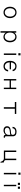

<svg xmlns="http://www.w3.org/2000/svg" viewBox="3561 -4297 878 8040"><g transform="rotate(90 4000.0 -277.0)"><path d="M500 -531.2Q387.7 -531.2 321.3 -446.3Q262.7 -369.1 262.7 -257.8Q262.7 -147.5 321.3 -71.3Q387.7 14.6 500 14.6Q612.3 14.6 678.7 -71.3Q738.3 -147.5 738.3 -257.8Q738.3 -369.1 678.7 -446.3Q612.3 -531.2 500 -531.2ZM500 -478.5Q583 -478.5 631.8 -410.2Q676.8 -347.7 676.8 -258.8Q676.8 -169.9 631.8 -108.4Q583 -39.1 500 -39.1Q416 -39.1 368.2 -108.4Q324.2 -169.9 324.2 -258.8Q324.2 -348.6 368.2 -410.2Q417 -478.5 500 -478.5Z M1287.1 141.6H1346.7V-84Q1377.9 -34.2 1423.8 -8.8Q1468.8 17.6 1526.4 17.6Q1631.8 17.6 1694.3 -68.4Q1751 -145.5 1751 -256.8Q1751 -369.1 1694.3 -446.3Q1631.8 -531.2 1526.4 -531.2Q1468.8 -531.2 1421.9 -504.9Q1378.9 -479.5 1346.7 -431.6V-518.6H1287.1ZM1516.6 -478.5Q1597.7 -478.5 1645.5 -410.2Q1689.5 -347.7 1689.5 -257.8Q1689.5 -167 1645.5 -105.5Q1597.7 -36.1 1516.6 -36.1Q1433.6 -36.1 1384.8 -105.5Q1341.8 -168 1341.8 -257.8Q1341.8 -347.7 1384.8 -410.2Q1433.6 -478.5 1516.6 -478.5Z M2219.7 1H2279.3V-518.6H2219.7ZM2207 -606.4H2295.9V-696.3H2207Z M2962.9 -375Q2954.1 -441.4 2900.4 -485.4Q2842.8 -531.2 2758.8 -531.2Q2651.4 -531.2 2589.8 -459Q2527.3 -385.7 2527.3 -254.9Q2527.3 -129.9 2588.9 -57.6Q2649.4 14.6 2753.9 14.6Q2845.7 14.6 2904.3 -38.1Q2960.9 -89.8 2970.7 -178.7H2911.1Q2900.4 -113.3 2859.4 -76.2Q2819.3 -39.1 2758.8 -39.1Q2683.6 -39.1 2636.7 -96.7Q2590.8 -153.3 2589.8 -244.1H2883.8V-297.9H2590.8Q2600.6 -382.8 2641.6 -429.7Q2685.5 -478.5 2758.8 -478.5Q2815.4 -478.5 2855.5 -445.3Q2892.6 -414.1 2906.2 -358.4Z M3290 1H3350.6V-241.2H3650.4V1H3710.9V-518.6H3650.4V-295.9H3350.6V-518.6H3290Z M4467.8 1H4533.2V-459H4751V-518.6H4251V-459H4467.8Z M5629.9 -73.2V-65.4Q5629.9 -30.3 5648.4 -12.7Q5667 5.9 5704.1 5.9Q5713.9 5.9 5720.7 4.9Q5733.4 3.9 5747.1 2V-43H5724.6Q5699.2 -43 5692.4 -54.7Q5687.5 -62.5 5687.5 -89.8V-373Q5687.5 -451.2 5638.7 -491.2Q5590.8 -530.3 5497.1 -530.3Q5402.3 -530.3 5347.7 -484.4Q5293 -439.5 5292 -362.3H5350.6Q5353.5 -419.9 5390.6 -449.2Q5427.7 -477.5 5497.1 -477.5Q5567.4 -477.5 5597.7 -450.2Q5627 -424.8 5627 -364.3Q5627 -328.1 5600.6 -313.5Q5581.1 -301.8 5536.1 -297.9L5508.8 -295.9Q5452.1 -292 5424.8 -287.1Q5380.9 -280.3 5349.6 -264.6Q5307.6 -247.1 5287.1 -213.9Q5265.6 -180.7 5265.6 -134.8Q5265.6 -67.4 5311.5 -26.4Q5358.4 15.6 5437.5 15.6Q5492.2 15.6 5540 -6.8Q5587.9 -29.3 5629.9 -73.2ZM5627 -271.5V-198.2Q5627 -125 5576.2 -81.1Q5526.4 -38.1 5445.3 -38.1Q5390.6 -38.1 5358.4 -65.4Q5327.1 -91.8 5327.1 -136.7Q5327.1 -178.7 5356.4 -206.1Q5387.7 -236.3 5446.3 -243.2L5506.8 -251Q5552.7 -254.9 5572.3 -258.8Q5605.5 -263.7 5627 -271.5Z M6283.2 -518.6V0H6619.1Q6667 0 6701.2 34.2Q6736.3 69.3 6758.8 141.6H6793L6781.2 0Q6742.2 0 6713.9 -20.5Q6686.5 -40 6686.5 -66.4V-518.6H6625V-54.7H6344.7V-518.6Z M7219.7 1H7279.3V-518.6H7219.7ZM7207 -606.4H7295.9V-696.3H7207Z M7718.8 1H7778.3V-518.6H7718.8ZM7634.8 -585.9H7724.6V-674.8H7634.8ZM7796.9 -585.9H7885.7V-674.8H7796.9Z"/></g></svg>

Font: DotumChe
Style: Regular
Weight: 400
Monospace: yes
Version: Version 2.21